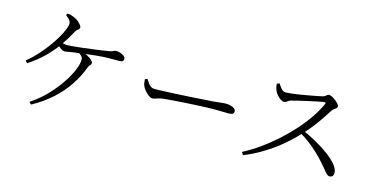

<svg xmlns="http://www.w3.org/2000/svg" viewBox="-79 -1169 3108 1595"><g transform="rotate(15 1475.0 -372.0)"><path d="M223 14Q297 -34 357 -96.5Q417 -159 460.5 -223Q504 -287 527.5 -343.5Q551 -400 551 -436Q551 -452 539.5 -465Q528 -478 509 -488L525 -503Q557 -497 583 -484Q609 -471 624.5 -456.5Q640 -442 640 -431Q640 -418 630.5 -410Q621 -402 615 -385Q586 -306 536 -230.5Q486 -155 413 -88Q340 -21 241 33ZM104 -309Q151 -348 193 -394Q235 -440 268.5 -486Q302 -532 326 -573.5Q350 -615 363 -648Q376 -681 376 -699Q376 -716 364.5 -729.5Q353 -743 330 -761L340 -777Q360 -774 378 -768.5Q396 -763 408 -756Q423 -750 437 -737.5Q451 -725 461 -713Q471 -701 471 -692Q471 -678 459 -671Q447 -664 438 -649Q403 -583 360 -521Q317 -459 259.5 -401.5Q202 -344 121 -290ZM392 -466Q382 -466 368 -475Q354 -484 340.5 -496Q327 -508 317 -518L332 -541Q354 -531 369.5 -526.5Q385 -522 401 -522Q418 -522 452.5 -525Q487 -528 529.5 -533Q572 -538 614.5 -543.5Q657 -549 691.5 -554Q726 -559 742 -562Q764 -565 775.5 -569.5Q787 -574 794.5 -577.5Q802 -581 811 -581Q828 -581 847 -574.5Q866 -568 879 -557.5Q892 -547 892 -534Q892 -522 885.5 -514.5Q879 -507 853 -507Q839 -507 815 -507Q791 -507 765 -507Q739 -507 715 -505Q693 -504 659.5 -500.5Q626 -497 589 -492.5Q552 -488 518 -484Q484 -480 460 -476Q441 -474 423.5 -470Q406 -466 392 -466Z M1199 -278Q1185 -278 1166.5 -292Q1148 -306 1132.5 -325Q1117 -344 1110 -361Q1105 -375 1103 -388.5Q1101 -402 1101 -417L1121 -423Q1132 -406 1142.5 -391Q1153 -376 1166.5 -367Q1180 -358 1201 -358Q1223 -358 1264 -359.5Q1305 -361 1356 -363.5Q1407 -366 1459.5 -369Q1512 -372 1559.5 -375Q1607 -378 1641 -380.5Q1675 -383 1686 -383Q1736 -387 1762 -390.5Q1788 -394 1807 -394Q1826 -394 1845.5 -388.5Q1865 -383 1877.5 -373.5Q1890 -364 1890 -350Q1890 -336 1881 -328.5Q1872 -321 1846 -321Q1820 -321 1790.5 -322Q1761 -323 1715 -323Q1697 -323 1656 -321.5Q1615 -320 1562.5 -317.5Q1510 -315 1458 -311.5Q1406 -308 1362.5 -305Q1319 -302 1296 -299Q1268 -296 1252 -291Q1236 -286 1224.5 -282Q1213 -278 1199 -278Z M2036 -41Q2107 -78 2176 -127Q2245 -176 2309 -233Q2373 -290 2429 -352.5Q2485 -415 2529 -479Q2573 -543 2600 -604Q2607 -620 2588 -618Q2562 -614 2525 -606Q2488 -598 2449.5 -589.5Q2411 -581 2377.5 -573Q2344 -565 2323 -559Q2308 -556 2299 -549.5Q2290 -543 2283 -538Q2276 -533 2264 -533Q2250 -533 2233 -544.5Q2216 -556 2202.5 -572.5Q2189 -589 2183 -602Q2179 -611 2174.5 -626.5Q2170 -642 2169 -663L2190 -672Q2199 -660 2208.5 -645.5Q2218 -631 2230.5 -621.5Q2243 -612 2259 -612Q2275 -612 2306 -615.5Q2337 -619 2374.5 -625Q2412 -631 2450 -638Q2488 -645 2519 -651Q2550 -657 2566 -661Q2577 -664 2584.5 -670Q2592 -676 2599 -681Q2606 -686 2613 -686Q2624 -686 2640 -678Q2656 -670 2671.5 -657.5Q2687 -645 2697.5 -632.5Q2708 -620 2708 -612Q2708 -602 2700 -595Q2692 -588 2682 -581Q2672 -574 2665 -564Q2648 -536 2621.5 -496.5Q2595 -457 2561.5 -413Q2528 -369 2489 -327Q2455 -290 2410.5 -248Q2366 -206 2311 -164.5Q2256 -123 2191 -85Q2126 -47 2051 -17ZM2790 -33Q2777 -33 2765.5 -44Q2754 -55 2738.5 -75Q2723 -95 2696 -125Q2661 -165 2624.5 -199Q2588 -233 2547.5 -264Q2507 -295 2457 -323L2477 -347Q2540 -320 2601.5 -285.5Q2663 -251 2713.5 -213.5Q2764 -176 2794 -139.5Q2824 -103 2824 -70Q2824 -55 2816 -44Q2808 -33 2790 -33Z"/></g></svg>

Font: Noto Serif SC
Style: Regular
Weight: 400
Designer: Ryoko NISHIZUKA 西塚涼子 (kana & ideographs); Frank Grießhammer (Latin, Greek & Cyrillic); Wenlong ZHANG 张文龙 (bopomofo); San
Foundry: Adobe
Version: Version 2.002-H1;hotconv 1.1.0;makeotfexe 2.6.0